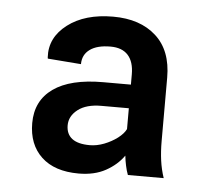

<svg xmlns="http://www.w3.org/2000/svg" viewBox="-38 -760 498 462"><g transform="rotate(5 211.5 -529.5)"><path d="M167.5 -337.9Q109.4 -337.9 77.6 -367.7Q45.9 -397.5 45.9 -449.2Q45.9 -503.4 87.2 -532.7Q128.4 -562 207.5 -562H274.4V-586.9Q274.4 -617.2 260 -633.1Q245.6 -648.9 217.8 -648.9Q185.5 -648.9 168 -636.2Q150.4 -623.5 150.4 -600.6L69.8 -606.9L69.3 -609.9Q66.4 -657.7 108.2 -689.5Q149.9 -721.2 217.8 -721.2Q283.2 -721.2 321.5 -686.5Q359.9 -651.9 359.9 -586.4V-433.1Q359.9 -408.2 362.8 -386.7Q365.7 -365.2 372.6 -344.7H286.1Q282.2 -355 279.8 -366.5Q277.3 -377.9 275.9 -390.6Q259.8 -367.7 232.7 -352.8Q205.6 -337.9 167.5 -337.9ZM188.5 -408.2Q205.1 -408.2 222.9 -415Q240.7 -421.9 254.9 -432.6Q269 -443.4 274.4 -454.6V-504.9H208Q171.9 -504.9 151.6 -489.3Q131.3 -473.6 131.3 -451.2Q131.3 -430.2 145.5 -419.2Q159.7 -408.2 188.5 -408.2Z"/></g></svg>

Font: Robotiche
Style: Bold
Weight: 700
Designer: Google
Version: Version 2.001